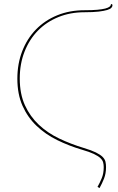

<svg xmlns="http://www.w3.org/2000/svg" viewBox="-20 -754 590 957"><path d="M401.5 -693Q330.5 -693 271.2 -669Q212 -645 169.2 -601.5Q126.5 -558 102.5 -497Q78.5 -436 78.5 -362.5Q78.5 -286 104.2 -229.5Q130 -173 173.8 -132Q217.5 -91 275.2 -63.5Q333 -36 397.5 -16.5Q436 -5 458.2 6Q480.5 17 491.8 28.5Q503 40 505.8 52.5Q508.5 65 508.5 79Q508.5 111 498.5 136.2Q488.5 161.5 476 183.5L466 177.5Q477.5 157.5 487.2 134Q497 110.5 497 79Q497 66.5 494 55.2Q491 44 480 33.8Q469 23.5 447.5 13.2Q426 3 389.5 -7.5Q323.5 -27 265 -55.8Q206.5 -84.5 162.2 -126.8Q118 -169 92.2 -226.8Q66.5 -284.5 66.5 -362Q66.5 -436.5 90.8 -499Q115 -561.5 159.2 -607Q203.5 -652.5 265.2 -677.8Q327 -703 401.5 -703Q439 -703 464.2 -705.2Q489.5 -707.5 504.8 -711.5Q520 -715.5 526.5 -721Q533 -726.5 533 -733.5H535.5Q540.5 -733.5 540.5 -727Q540.5 -721 535 -715Q529.5 -709 514.2 -704.2Q499 -699.5 471.8 -696.2Q444.5 -693 401.5 -693Z"/></svg>

Font: Lato 2
Style: Regular
Weight: 100
Designer: Lukasz Dziedzic with Adam Twardoch and Botio Nikoltchev
Foundry: tyPoland Lukasz Dziedzic
Version: Version 2.015; 2015-08-06; http://www.latofonts.com/